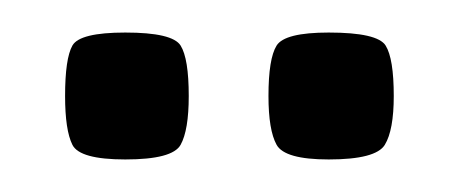

<svg xmlns="http://www.w3.org/2000/svg" viewBox="-20 -620 282 118"><path d="M182 -522Q155 -522 150 -531Q145 -540 145 -561Q145 -584 150 -592Q155 -600 182 -600Q212 -600 217 -592Q222 -584 222 -561Q222 -540 216.5 -531Q211 -522 182 -522ZM57 -522Q29 -522 24.5 -531Q20 -540 20 -561Q20 -584 24.5 -592Q29 -600 57 -600Q86 -600 91 -592Q96 -584 96 -561Q96 -540 91 -531Q86 -522 57 -522Z"/></svg>

Font: Smooch Sans
Style: Bold
Weight: 700
Designer: Robert E. Leuschke
Foundry: Robert E. Leuschke
Version: Version 1.010